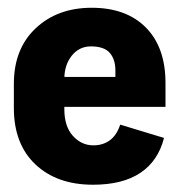

<svg xmlns="http://www.w3.org/2000/svg" viewBox="-20 -478 468 507"><path d="M16.6 -192.9Q16.6 -97.7 73.5 -43.9Q130.4 9.8 225.6 9.8Q303.7 9.8 350.6 -21.5Q397.5 -52.7 413.1 -113.8L297.4 -148.9Q288.1 -120.6 269.8 -107.4Q251.5 -94.2 226.6 -94.2Q195.3 -94.2 172.6 -119.1Q149.9 -144 149.9 -189.9V-269.5Q149.9 -306.2 169.4 -330.8Q189 -355.5 220.2 -355.5Q254.9 -355.5 269.8 -338.4Q284.7 -321.3 284.7 -292V-274.9H90.8V-195.8H417V-258.8Q417 -353 365.2 -405.3Q313.5 -457.5 222.2 -457.5Q131.8 -457.5 74.2 -403.3Q16.6 -349.1 16.6 -256.8Z"/></svg>

Font: Roboto Flex Super Cond Bold
Style: Regular
Weight: 700
Width: 3
Designer: Berlow after Robertson
Foundry: Google
Version: Version 3.000